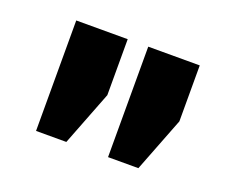

<svg xmlns="http://www.w3.org/2000/svg" viewBox="-59 -846 507 433"><g transform="rotate(20 194.5 -629.5)"><path d="M59.6 -496.6V-641.1V-761.7H183.1V-627.4L132.3 -496.6ZM232.4 -496.6V-641.1V-761.7H356V-627.4L305.2 -496.6Z"/></g></svg>

Font: Roboto Slab LO Black
Style: Regular
Weight: 900
Designer: Google
Version: Version 2.000